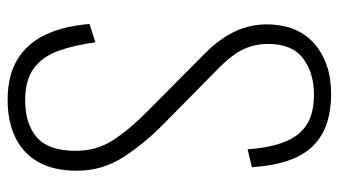

<svg xmlns="http://www.w3.org/2000/svg" viewBox="-208 -650 869 492"><g transform="rotate(90 226.0 -404.5)"><path d="M237 10Q173 10 131.5 -16Q90 -42 68.5 -89Q47 -136 42 -200L89 -215Q96 -162 110.5 -121Q125 -80 155 -57.5Q185 -35 238 -35Q298 -35 332.5 -65Q367 -95 367 -165Q367 -218 339.5 -260.5Q312 -303 262 -352L114 -499Q77 -537 60 -575Q43 -613 43 -653Q43 -733 92.5 -776Q142 -819 221 -819Q262 -819 295 -808.5Q328 -798 352.5 -774.5Q377 -751 391 -712Q405 -673 409 -616L363 -605Q359 -662 344 -700Q329 -738 300 -756.5Q271 -775 222 -775Q167 -775 130 -747Q93 -719 93 -657Q93 -626 105.5 -597Q118 -568 152 -534L298 -390Q347 -342 382.5 -287.5Q418 -233 418 -168Q418 -107 395 -67.5Q372 -28 331 -9Q290 10 237 10Z"/></g></svg>

Font: Oswald ExtraLight
Style: Regular
Weight: 250
Designer: Vernon Adams
Foundry: Vernon Adams
Version: Version 4.100; ttfautohint (v1.8.1.43-b0c9)